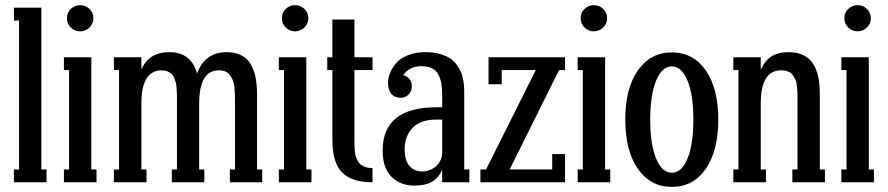

<svg xmlns="http://www.w3.org/2000/svg" viewBox="-20 -710 3458 748"><path d="M161.1 0H34.2V-49.8H54.2V-629.9H34.2V-680.2H141.1V-49.8H161.1Z M292 -689.9Q313 -689.9 328.4 -675.5Q343.8 -661.1 343.8 -639.2Q343.8 -617.2 328.1 -602.5Q312.5 -587.9 292 -587.9Q271.5 -587.9 256.1 -602.5Q240.7 -617.2 240.7 -639.2Q240.7 -661.1 256.1 -675.5Q271.5 -689.9 292 -689.9ZM356 0H229V-49.8H249V-437H229V-486.8H335.9V-49.8H356Z M981.4 -341.8V-49.8H1001.5V0H875.5V-49.8H895.5V-321.8Q895.5 -337.4 895 -348.4Q894.5 -359.4 892.6 -374Q890.6 -388.7 886.5 -398.4Q882.3 -408.2 875.7 -417.5Q869.1 -426.8 858.2 -431.4Q847.2 -436 832.5 -436Q755.9 -436 755.9 -306.2V-49.8H775.9V0H649.4V-49.8H669.4V-321.8Q669.4 -337.4 669.2 -344.7Q668.9 -352.1 668 -366.7Q667 -381.3 664.8 -388.9Q662.6 -396.5 658.4 -407Q654.3 -417.5 647.9 -422.9Q641.6 -428.2 632.1 -432.1Q622.6 -436 609.9 -436Q530.8 -436 530.8 -306.2V-49.8H550.8V0H423.8V-49.8H443.8V-437H423.8V-486.8H530.8V-439Q559.6 -506.8 639.6 -506.8Q724.6 -506.8 747.6 -423.8Q778.3 -506.8 862.8 -506.8Q897.5 -506.8 921.6 -493.9Q945.8 -481 958.5 -456.8Q971.2 -432.6 976.3 -405Q981.4 -377.4 981.4 -341.8Z M1129.4 -689.9Q1150.4 -689.9 1165.8 -675.5Q1181.2 -661.1 1181.2 -639.2Q1181.2 -617.2 1165.5 -602.5Q1149.9 -587.9 1129.4 -587.9Q1108.9 -587.9 1093.5 -602.5Q1078.1 -617.2 1078.1 -639.2Q1078.1 -661.1 1093.5 -675.5Q1108.9 -689.9 1129.4 -689.9ZM1193.4 0H1066.4V-49.8H1086.4V-437H1066.4V-486.8H1173.3V-49.8H1193.4Z M1431.2 -486.8V-437H1360.8V-159.2Q1360.8 -146.5 1361.1 -139.2Q1361.3 -131.8 1362.5 -119.1Q1363.8 -106.4 1366.5 -99.1Q1369.1 -91.8 1374.3 -82.3Q1379.4 -72.8 1386.7 -67.6Q1394 -62.5 1405.3 -58.8Q1416.5 -55.2 1431.2 -55.2V0Q1349.6 0 1312.3 -38.6Q1274.9 -77.1 1274.9 -165V-437H1254.9V-486.8H1274.9V-633.8H1360.8V-486.8Z M1788.6 -341.8V-49.8H1808.6V0H1702.6V-48.8Q1688.5 -16.1 1662.4 -1.5Q1636.2 13.2 1593.8 13.2Q1540 13.2 1505.4 -21.2Q1470.7 -55.7 1470.7 -123Q1470.7 -292 1679.7 -292H1702.6V-340.8Q1702.6 -365.7 1699.5 -384Q1696.3 -402.3 1688.2 -418.7Q1680.2 -435.1 1663.6 -443.6Q1647 -452.1 1622.6 -452.1Q1574.7 -452.1 1550.8 -417Q1566.4 -413.6 1575.4 -402.1Q1584.5 -390.6 1584.5 -375Q1584.5 -355 1572 -342Q1559.6 -329.1 1539.6 -329.1Q1518.1 -329.1 1504.9 -344Q1491.7 -358.9 1491.7 -388.2Q1491.7 -405.8 1499.3 -425Q1506.8 -444.3 1522.7 -463.4Q1538.6 -482.4 1568.6 -494.6Q1598.6 -506.8 1637.7 -506.8Q1668.9 -506.8 1693.6 -499.8Q1718.3 -492.7 1733.6 -482.7Q1749 -472.7 1760.3 -456.3Q1771.5 -439.9 1776.9 -426.8Q1782.2 -413.6 1785.2 -394.5Q1788.1 -375.5 1788.3 -366Q1788.6 -356.4 1788.6 -341.8ZM1624.5 -42Q1653.8 -42 1676.5 -60.5Q1699.2 -79.1 1702.6 -109.9V-244.1H1679.7Q1618.2 -244.1 1587.4 -211.9Q1556.6 -179.7 1556.6 -127.9Q1556.6 -84 1575.7 -63Q1594.7 -42 1624.5 -42Z M1883.3 -486.8H2181.2V-437H2158.2L1965.3 -49.8H2131.3V-109.9H2181.2V0H1851.6V-49.8H1873.5L2067.4 -437H1934.6V-381.8H1883.3Z M2293.5 -689.9Q2314.5 -689.9 2329.8 -675.5Q2345.2 -661.1 2345.2 -639.2Q2345.2 -617.2 2329.6 -602.5Q2314 -587.9 2293.5 -587.9Q2272.9 -587.9 2257.6 -602.5Q2242.2 -617.2 2242.2 -639.2Q2242.2 -661.1 2257.6 -675.5Q2272.9 -689.9 2293.5 -689.9ZM2357.4 0H2230.5V-49.8H2250.5V-437H2230.5V-486.8H2337.4V-49.8H2357.4Z M2597.2 18.1Q2514.2 18.1 2465.1 -52.2Q2416 -122.6 2416 -244.1Q2416 -365.7 2465.1 -435.8Q2514.2 -505.9 2597.2 -505.9Q2680.7 -505.9 2729.5 -435.8Q2778.3 -365.7 2778.3 -244.1Q2778.3 -122.1 2729.5 -52Q2680.7 18.1 2597.2 18.1ZM2597.2 -37.1Q2635.3 -37.1 2658.2 -91.8Q2681.2 -146.5 2681.2 -244.1Q2681.2 -341.8 2658.2 -396.5Q2635.3 -451.2 2597.2 -451.2Q2559.6 -451.2 2536.4 -396.5Q2513.2 -341.8 2513.2 -244.1Q2513.2 -146.5 2536.4 -91.8Q2559.6 -37.1 2597.2 -37.1Z M3173.8 -341.8V-49.8H3193.8V0H3066.9V-49.8H3086.9V-321.8Q3086.9 -339.8 3086.7 -349.1Q3086.4 -358.4 3084.7 -374.5Q3083 -390.6 3078.9 -399.4Q3074.7 -408.2 3068.1 -417.7Q3061.5 -427.2 3050 -431.6Q3038.6 -436 3022.9 -436Q2943.8 -436 2943.8 -306.2V-49.8H2963.9V0H2836.9V-49.8H2856.9V-437H2836.9V-486.8H2943.8V-438Q2958.5 -472.7 2984.6 -489.7Q3010.7 -506.8 3052.7 -506.8Q3081.5 -506.8 3103.3 -497.8Q3125 -488.8 3138.2 -474.1Q3151.4 -459.5 3159.7 -437.7Q3168 -416 3170.9 -393.1Q3173.8 -370.1 3173.8 -341.8Z M3320.8 -689.9Q3341.8 -689.9 3357.2 -675.5Q3372.6 -661.1 3372.6 -639.2Q3372.6 -617.2 3356.9 -602.5Q3341.3 -587.9 3320.8 -587.9Q3300.3 -587.9 3284.9 -602.5Q3269.5 -617.2 3269.5 -639.2Q3269.5 -661.1 3284.9 -675.5Q3300.3 -689.9 3320.8 -689.9ZM3384.8 0H3257.8V-49.8H3277.8V-437H3257.8V-486.8H3364.7V-49.8H3384.8Z"/></svg>

Font: Margherita Semibold
Style: Regular
Weight: 600
Designer: James Puckett
Foundry: Dunwich Type Founders
Version: Version 1.008;hotconv 1.0.109;makeotfexe 2.5.65596